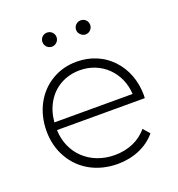

<svg xmlns="http://www.w3.org/2000/svg" viewBox="-129 -812 855 923"><g transform="rotate(-20 298.5 -351.0)"><path d="M84 -124C129 -44 214 4 318 4C398 4 470 -26 515 -81L486 -114C447 -66 387 -41 319 -41C195 -41 102 -126 98 -249H547L548 -263C548 -416 441 -526 299 -526C252 -526 209 -515 171 -492C95 -447 49 -362 49 -261C49 -210 61 -164 84 -124ZM130 -389C165 -448 226 -482 299 -482C408 -482 493 -400 499 -288H99C102 -325 112 -359 130 -389ZM177 -670C177 -650 193 -634 213 -634C232 -634 249 -650 249 -670C249 -690 233 -706 213 -706C193 -706 177 -691 177 -670ZM360 -645C367 -638 376 -634 385 -634C405 -634 421 -650 421 -670C421 -691 405 -706 385 -706C365 -706 349 -690 349 -670C349 -660 353 -652 360 -645Z"/></g></svg>

Font: Montserrat Light
Style: Regular
Weight: 300
Designer: Julieta Ulanovsky
Foundry: Julieta Ulanovsky
Version: Version 7.200